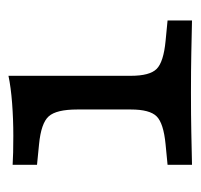

<svg xmlns="http://www.w3.org/2000/svg" viewBox="-30 -434 464 444"><g transform="rotate(-90 202.0 -212.0)"><path d="M170.8 -206.7V-265.3Q170.8 -313.8 154.9 -331.4Q139.1 -349 90.3 -353.7L42.9 -358.4V-414.8Q54.7 -414 71.6 -413.6Q88.5 -413.2 109.6 -413.2Q148.8 -413.2 185.4 -416Q222 -418.8 248.7 -424.4V-414.8V-206.7ZM209.8 -2.4Q157.2 -2.4 118.5 -1.6Q79.8 -0.8 42.9 0V-56.5L90.3 -61.1Q139.1 -65.8 154.9 -81.8Q170.8 -97.7 170.8 -141.5V-206.7H248.7V-141.5Q248.7 -97.7 264.6 -81.8Q280.5 -65.8 329.2 -61.1L376.7 -56.5V0Q339.8 -0.8 301 -1.6Q262.3 -2.4 209.8 -2.4Z"/></g></svg>

Font: Playfair 5pt SemiExpanded Light
Style: Regular
Weight: 300
Width: 6
Designer: Claus Eggers Sørensen
Foundry: Claus Eggers Sørensen
Version: Version 2.203